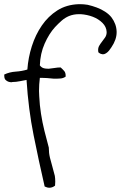

<svg xmlns="http://www.w3.org/2000/svg" viewBox="-20 -755 567 901"><path d="M502.9 -533.2Q498 -525.4 491.7 -517.6Q485.4 -509.8 477.5 -504.9Q469.7 -500 461.9 -500Q460.9 -500 460 -501Q451.2 -501 441.4 -509.8Q440.4 -515.6 440.4 -520.5Q440.4 -530.3 444.3 -538.1Q450.2 -548.8 458 -558.6Q465.8 -568.4 473.1 -579.1Q480.5 -589.8 480.5 -604.5Q479.5 -628.9 460.9 -647.5Q442.4 -666 415.5 -676.3Q388.7 -686.5 358.4 -688.5H350.6Q325.2 -688.5 303.7 -679.7Q285.2 -671.9 269.5 -658.2Q253.9 -644.5 238.3 -627.9Q210 -596.7 189.5 -550.3Q168.9 -503.9 167 -448.2Q174.8 -437.5 186.5 -434.6Q194.3 -432.6 204.1 -432.6H210Q222.7 -433.6 236.3 -436Q250 -438.5 264.6 -438.5Q273.4 -430.7 281.2 -421.9Q288.1 -414.1 288.1 -399.4V-395.5Q277.3 -387.7 263.7 -386.7Q254.9 -385.7 245.1 -385.7H233.4Q216.8 -386.7 200.2 -388.7Q188.5 -389.6 177.7 -389.6H167Q163.1 -358.4 163.1 -328.1Q163.1 -315.4 164.1 -303.7Q166 -261.7 172.4 -221.2Q178.7 -180.7 188.5 -141.1Q198.2 -101.6 209 -62.5Q209 -37.1 214.4 -15.1Q219.7 6.8 226.1 28.3Q232.4 49.8 237.3 70.3Q239.3 83 239.3 97.7Q239.3 106.4 238.3 116.2Q225.6 126 211.9 126Q201.2 126 189.5 120.1Q162.1 1 137.7 -120.6Q113.3 -242.2 104.5 -379.9Q92.8 -377.9 73.7 -374Q54.7 -370.1 38.1 -370.1Q36.1 -369.1 35.2 -369.1Q19.5 -369.1 9.8 -377Q0 -382.8 0 -399.4V-405.3Q24.4 -417 53.7 -418.9Q83 -420.9 108.4 -428.7Q112.3 -484.4 129.4 -538.1Q146.5 -591.8 176.3 -635.3Q206.1 -678.7 249 -706.1Q292 -733.4 349.6 -735.4H356.4Q373 -735.4 391.6 -732.4Q413.1 -727.5 434.1 -719.7Q455.1 -711.9 473.1 -700.2Q491.2 -688.5 502.9 -673.8Q526.4 -642.6 527.3 -606.4V-603.5Q527.3 -569.3 502.9 -533.2Z"/></svg>

Font: Crafty Girls
Style: Regular
Weight: 400
Designer: Crystal Kluge
Foundry: Font Diner, Inc DBA Tart Workshop
Version: Version 1.001